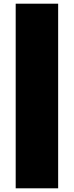

<svg xmlns="http://www.w3.org/2000/svg" viewBox="-20 -810 400 1040"><path d="M295 -790V210H65V-790Z"/></svg>

Font: Georama ExtraExtended Black
Style: Regular
Weight: 900
Width: 8
Designer: Jean-Baptiste Levee
Foundry: Production Type
Version: Version 1.000